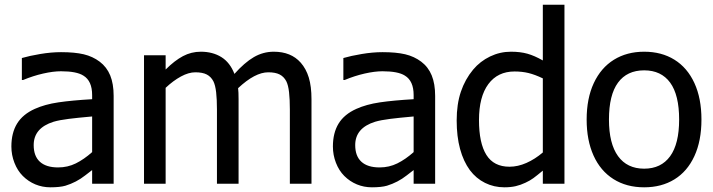

<svg xmlns="http://www.w3.org/2000/svg" viewBox="-20 -780 3025 815"><path d="M371.1 -58.1Q357.9 -48.3 341.3 -35.2Q304.2 -5.9 257.8 8.3Q234.4 15.1 193.8 15.1Q160.2 15.1 130.1 2.7Q100.1 -9.8 76.7 -33.2Q54.2 -55.7 41.3 -88.9Q28.3 -122.1 28.3 -158.2Q28.3 -215.8 52.5 -255.4Q76.7 -294.9 127.9 -317.9Q169.9 -336.9 227.8 -345.5Q285.6 -354 371.1 -358.9V-376.5Q371.1 -436.5 334 -459Q305.2 -477.5 238.8 -477.5Q206.1 -477.5 163.1 -467.8Q120.1 -458 78.1 -440.4H72.8V-533.7Q104.5 -543 150.9 -550.8Q197.3 -558.6 239.3 -558.6Q296.9 -558.6 335.2 -549.6Q373.5 -540.5 403.3 -518.1Q433.1 -495.6 447.8 -460Q462.4 -424.3 462.4 -373V0H371.1ZM371.1 -285.6 361.3 -284.7Q311 -280.3 271.7 -275.4Q232.4 -270.5 207.5 -263.2Q123 -236.8 123 -164.1Q123 -117.2 149.4 -93.3Q175.8 -69.3 226.6 -69.3Q267.1 -69.3 301.8 -86.4Q336.4 -103.5 371.1 -134.3Z M1210.4 0V-315.4Q1210.4 -357.9 1207 -388.2Q1203.6 -418.5 1195.3 -435.1Q1185.1 -454.6 1167 -463.9Q1148.9 -473.1 1118.7 -473.1Q1062.5 -473.1 990.7 -405.8L992.2 -386.2Q992.7 -378.4 992.7 -358.9V0H900.9V-315.4Q900.9 -357.9 897.5 -388.2Q894 -418.5 885.7 -435.1Q875.5 -454.6 857.4 -463.9Q839.4 -473.1 809.1 -473.1Q780.8 -473.1 748 -455.3Q715.3 -437.5 683.1 -407.2V0H591.3V-545.4H683.1V-484.9Q721.2 -522.9 756.6 -541.7Q792 -560.5 832.5 -560.5Q882.8 -560.5 919.7 -537.6Q956.5 -514.6 975.1 -466.3Q1018.1 -514.6 1057.6 -537.6Q1097.2 -560.5 1142.1 -560.5Q1215.3 -560.5 1256.3 -514.2Q1279.3 -488.3 1290.8 -450.7Q1302.2 -413.1 1302.2 -358.9V0Z M1735.8 -58.1Q1722.7 -48.3 1706.1 -35.2Q1668.9 -5.9 1622.6 8.3Q1599.1 15.1 1558.6 15.1Q1524.9 15.1 1494.9 2.7Q1464.8 -9.8 1441.4 -33.2Q1418.9 -55.7 1406 -88.9Q1393.1 -122.1 1393.1 -158.2Q1393.1 -215.8 1417.2 -255.4Q1441.4 -294.9 1492.7 -317.9Q1534.7 -336.9 1592.5 -345.5Q1650.4 -354 1735.8 -358.9V-376.5Q1735.8 -436.5 1698.7 -459Q1669.9 -477.5 1603.5 -477.5Q1570.8 -477.5 1527.8 -467.8Q1484.9 -458 1442.9 -440.4H1437.5V-533.7Q1469.2 -543 1515.6 -550.8Q1562 -558.6 1604 -558.6Q1661.6 -558.6 1700 -549.6Q1738.3 -540.5 1768.1 -518.1Q1797.9 -495.6 1812.5 -460Q1827.1 -424.3 1827.1 -373V0H1735.8ZM1735.8 -285.6 1726.1 -284.7Q1675.8 -280.3 1636.5 -275.4Q1597.2 -270.5 1572.3 -263.2Q1487.8 -236.8 1487.8 -164.1Q1487.8 -117.2 1514.2 -93.3Q1540.5 -69.3 1591.3 -69.3Q1631.8 -69.3 1666.5 -86.4Q1701.2 -103.5 1735.8 -134.3Z M2376 0H2284.2V-55.7Q2258.3 -34.2 2243.9 -23.7Q2229.5 -13.2 2210.4 -4.4Q2189.9 5.4 2168.7 10.3Q2147.5 15.1 2121.1 15.1Q2076.7 15.1 2038.8 -3.7Q2001 -22.5 1974.6 -57.6Q1947.3 -94.7 1932.9 -147.7Q1918.5 -200.7 1918.5 -268.6Q1918.5 -337.9 1936.3 -390.6Q1954.1 -443.4 1988.3 -484.4Q2018.1 -520 2060.3 -540.3Q2102.5 -560.5 2148.9 -560.5Q2188.5 -560.5 2218.8 -552Q2249 -543.5 2284.2 -523.4V-759.8H2376ZM2284.2 -447.3Q2250.5 -463.4 2223.4 -470Q2196.3 -476.6 2164.1 -476.6Q2092.8 -476.6 2053 -423.1Q2013.2 -369.6 2013.2 -270.5Q2013.2 -172.4 2044.7 -122.3Q2076.2 -72.3 2142.6 -72.3Q2178.2 -72.3 2214.6 -88.4Q2251 -104.5 2284.2 -132.8Z M2714.4 15.1Q2639.2 15.1 2584 -19.8Q2528.8 -54.7 2499.5 -119.6Q2470.2 -184.6 2470.2 -272.5Q2470.2 -362.3 2500.5 -427.2Q2530.8 -492.2 2585.9 -526.4Q2641.1 -560.5 2714.4 -560.5Q2788.1 -560.5 2842.8 -526.6Q2897.5 -492.7 2927.5 -427.7Q2957.5 -362.8 2957.5 -272.5Q2957.5 -182.1 2927.5 -117.2Q2897.5 -52.2 2842.8 -18.6Q2788.1 15.1 2714.4 15.1ZM2714.4 -481.4Q2641.6 -481.4 2603.3 -429.2Q2564.9 -377 2564.9 -272.5Q2564.9 -170.4 2603.5 -117.2Q2642.1 -64 2714.4 -64Q2786.1 -64 2824.5 -116.7Q2862.8 -169.4 2862.8 -272.5Q2862.8 -377 2824.7 -429.2Q2786.6 -481.4 2714.4 -481.4Z"/></svg>

Font: SG Kara Bold
Style: Regular
Weight: 400
Designer: Damoon Khanjanzadeh
Version: Version 1.000